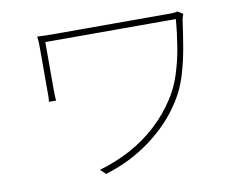

<svg xmlns="http://www.w3.org/2000/svg" viewBox="-76 -785 1152 904"><g transform="rotate(-10 500.0 -332.5)"><path d="M850 -664Q849 -662 847 -656.5Q845 -651 844 -646Q843 -641 842 -638Q833 -572 821.5 -505.5Q810 -439 791 -377Q772 -315 738 -262Q679 -168 580.5 -94.5Q482 -21 361 15L336 -9Q416 -32 485.5 -69.5Q555 -107 612.5 -159.5Q670 -212 712 -277Q744 -325 764 -386.5Q784 -448 795 -515Q806 -582 811 -646Q800 -646 765 -646Q730 -646 678.5 -646Q627 -646 567 -646Q507 -646 447 -646Q387 -646 333.5 -646Q280 -646 241 -646Q202 -646 187 -646Q187 -638 187 -614Q187 -590 187 -558.5Q187 -527 187 -496Q187 -465 187 -442Q187 -419 187 -412Q187 -402 187.5 -391Q188 -380 189 -366H155Q157 -380 157 -392Q157 -404 157 -412Q157 -421 157 -449.5Q157 -478 157 -514Q157 -550 157 -582Q157 -614 157 -628Q157 -642 156.5 -653.5Q156 -665 154 -678Q171 -677 193 -676.5Q215 -676 245 -676Q251 -676 281.5 -676Q312 -676 358 -676Q404 -676 459 -676Q514 -676 569 -676Q624 -676 672 -676Q720 -676 752.5 -676Q785 -676 794 -676Q801 -676 810 -677Q819 -678 825 -680Z"/></g></svg>

Font: Noto Sans SC Thin
Style: Regular
Weight: 100
Designer: Ryoko NISHIZUKA 西塚涼子 (kana, bopomofo & ideographs); Paul D. Hunt (Latin, Greek & Cyrillic); Sandoll Communications 산돌커뮤니
Foundry: Adobe
Version: Version 2.004-H2;hotconv 1.0.118;makeotfexe 2.5.65603